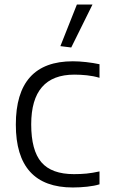

<svg xmlns="http://www.w3.org/2000/svg" viewBox="-20 -820 504 849"><path d="M247 -616 320 -800H389L295 -610ZM302 9Q50 9 50 -269Q50 -549 302 -549Q329 -549 360.5 -545.5Q392 -542 420 -536V-476Q393 -484 364.5 -487Q336 -490 309 -490Q118 -490 118 -270Q118 -155 163 -102.5Q208 -50 307 -50Q337 -50 362.5 -52.5Q388 -55 420 -62V-5Q398 2 365.5 5.5Q333 9 302 9Z"/></svg>

Font: Plata Sans Light
Style: Regular
Weight: 300
Designer: Pablo Impallari, Andres Torresi, & Cristiano Sobral
Foundry: Pablo Impallari, Andres Torresi, & Cristiano Sobral
Version: Version 1.00;December 28, 2019;FontCreator 12.0.0.2547 64-bi